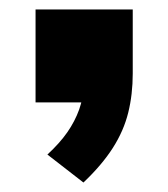

<svg xmlns="http://www.w3.org/2000/svg" viewBox="-20 -216 355 405"><path d="M156 169 80 110Q106 86 122 63Q138 40 147 15Q156 -10 156 -38L195 0H55V-196H260V-61Q260 -17 250.5 21.5Q241 60 218 96Q195 132 156 169Z"/></svg>

Font: Nunito Sans 10pt SemiExpanded Black
Style: Regular
Weight: 900
Width: 6
Designer: Vernon Adams
Foundry: Vernon Adams
Version: Version 3.101;gftools[0.9.27]